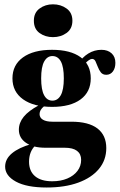

<svg xmlns="http://www.w3.org/2000/svg" viewBox="-20 -655 543 868"><path d="M191.1 192.7Q100.8 192.7 52 166.1Q3.2 139.5 3.2 98.4Q3.2 63.7 34.3 37.9Q65.3 12.1 122.6 -4L139.5 3.2Q125.8 16.1 118.5 34.7Q111.3 53.2 111.3 75.8Q111.3 118.5 138.3 141.5Q165.3 164.5 216.1 164.5Q254.8 164.5 284.3 152Q313.7 139.5 330.2 117.7Q346.8 96 346.8 67.7Q346.8 41.1 328.2 27Q309.7 12.9 272.6 12.9H184.7Q129.8 12.9 97.6 -9.3Q65.3 -31.5 65.3 -68.5Q65.3 -100 87.1 -127Q108.9 -154 155.6 -179L180.6 -175.8Q168.5 -166.1 163.7 -157.3Q158.9 -148.4 158.9 -139.5Q158.9 -122.6 174.2 -113.7Q189.5 -104.8 216.9 -104.8H303.2Q380.6 -104.8 420.6 -74.2Q460.5 -43.5 460.5 14.5Q460.5 68.5 427.4 108.5Q394.4 148.4 333.9 170.6Q273.4 192.7 191.1 192.7ZM215.3 -171.8Q132.3 -171.8 84.3 -206Q36.3 -240.3 36.3 -300.8Q36.3 -361.3 83.9 -395.6Q131.5 -429.8 215.3 -429.8Q298.4 -429.8 344.4 -396.4Q390.3 -362.9 390.3 -300.8Q390.3 -239.5 344.4 -205.6Q298.4 -171.8 215.3 -171.8ZM216.9 -200Q241.1 -200 254.8 -224.6Q268.5 -249.2 268.5 -300.8Q268.5 -352.4 255.2 -377Q241.9 -401.6 216.9 -401.6Q193.5 -401.6 179.8 -377Q166.1 -352.4 166.1 -300.8Q166.1 -249.2 179.4 -224.6Q192.7 -200 216.9 -200ZM460.5 -316.9Q444.4 -316.9 435.9 -327.8Q427.4 -338.7 422.2 -352.8Q416.9 -366.9 411.7 -377.8Q406.5 -388.7 396 -388.7Q390.3 -388.7 381.9 -383.1Q373.4 -377.4 364.5 -367.7Q355.6 -358.1 348.4 -341.9L333.9 -366.9Q351.6 -396 379 -412.9Q406.5 -429.8 438.7 -429.8Q466.9 -429.8 484.3 -414.1Q501.6 -398.4 501.6 -371Q501.6 -346.8 490.3 -331.9Q479 -316.9 460.5 -316.9ZM219.4 -487.1Q184.7 -487.1 158.9 -505.6Q133.1 -524.2 133.1 -561.3Q133.1 -597.6 158.9 -616.5Q184.7 -635.5 219.4 -635.5Q254.8 -635.5 281 -616.5Q307.3 -597.6 307.3 -561.3Q307.3 -525 281 -506Q254.8 -487.1 219.4 -487.1Z"/></svg>

Font: Playfair 5pt SemiExpanded Light Black
Style: Regular
Weight: 900
Version: Version 2.203